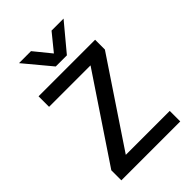

<svg xmlns="http://www.w3.org/2000/svg" viewBox="-256 -992 1097 1097"><g transform="rotate(-45 292.0 -443.5)"><path d="M339 -725H249L114 -887H211L294 -785L377 -887H474ZM530 0H54V-81L394 -589H59V-674H516V-595L175 -85H530Z"/></g></svg>

Font: Hind Colombo Medium
Style: Regular
Weight: 500
Designer: Jyotish Sonowal, Aditi Pimprikar
Foundry: Indian Type Foundry
Version: Version 1.000;PS 1.0;hotconv 1.0.86;makeotf.lib2.5.63406; tt